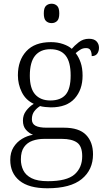

<svg xmlns="http://www.w3.org/2000/svg" viewBox="-20 -770 565 1030"><path d="M234 240Q135 240 85 199.5Q35 159 35 88Q35 48 52.5 20Q70 -8 98 -25Q126 -42 157 -47Q136 -55 119.5 -73.5Q103 -92 103 -123Q103 -153 120 -175.5Q137 -198 161 -213Q118 -233 97 -275.5Q76 -318 76 -366Q76 -446 121 -495Q166 -544 253 -544Q289 -544 319 -533.5Q349 -523 365 -508Q378 -524 402 -543Q426 -562 457 -562Q485 -562 498 -548Q511 -534 511 -514Q511 -495 501.5 -482Q492 -469 472 -469Q472 -488 465.5 -500Q459 -512 442 -512Q425 -512 412.5 -504.5Q400 -497 386 -485Q402 -465 412.5 -435Q423 -405 423 -364Q423 -289 380.5 -241.5Q338 -194 253 -194Q241 -194 222.5 -196Q204 -198 195 -201Q177 -190 164 -173Q151 -156 151 -130Q151 -106 170.5 -95.5Q190 -85 230 -85H323Q404 -85 441.5 -46.5Q479 -8 479 58Q479 141 418.5 190.5Q358 240 234 240ZM250 -231Q305 -231 332 -262Q359 -293 359 -365Q359 -438 332 -472Q305 -506 250 -506Q197 -506 168.5 -471.5Q140 -437 140 -364Q140 -295 169 -263Q198 -231 250 -231ZM237 202Q338 202 379.5 166Q421 130 421 68Q421 14 393 -5.5Q365 -25 312 -25H217Q183 -25 154.5 -15Q126 -5 109 19Q92 43 92 85Q92 117 105 143.5Q118 170 149.5 186Q181 202 237 202ZM257 -646Q239 -646 227 -657Q215 -668 215 -698Q215 -728 227 -739Q239 -750 257 -750Q274 -750 286 -739Q298 -728 298 -698Q298 -668 286 -657Q274 -646 257 -646Z"/></svg>

Font: Noto Serif Tamil Light
Style: Regular
Weight: 300
Designer: Indian Type Foundry, Tom Grace, and the Monotype Design Team
Foundry: Monotype Imaging Inc.
Version: Version 2.004; ttfautohint (v1.8.4.7-5d5b)